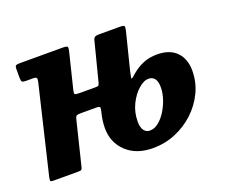

<svg xmlns="http://www.w3.org/2000/svg" viewBox="-94 -662 963 819"><g transform="rotate(-20 388.0 -252.5)"><path d="M350 -328.5 395 -504Q398 -514 403.8 -517Q409.5 -520 420 -520H515Q533 -520 536 -515.8Q539 -511.5 535 -495L494 -331.5Q485 -294.5 488.2 -294.8Q491.5 -295 511 -312.5Q535.5 -333 563.2 -344Q591 -355 624 -355Q682 -355 712.5 -323.5Q743 -292 743 -239Q743 -187 721.2 -141.2Q699.5 -95.5 661.8 -60.2Q624 -25 575.8 -5Q527.5 15 474 15Q398.5 15 353.5 -27.2Q308.5 -69.5 308.5 -135Q308.5 -168.5 318 -205.5Q321 -217.5 320.8 -224Q320.5 -230.5 304.5 -230.5H234Q220.5 -230.5 215.5 -228.2Q210.5 -226 207.5 -214.5L158 -13Q156 -5 153 -2.5Q150 0 139.5 0H29Q13.5 0 12.5 -4.2Q11.5 -8.5 14 -20.5L108.5 -417Q112 -431.5 109 -435.8Q106 -440 91.5 -440H62Q47.5 -440 43.8 -443.8Q40 -447.5 40 -462V-501.5Q40 -514 44.5 -517Q49 -520 61 -520H253Q275 -520 278.2 -515.8Q281.5 -511.5 276.5 -492.5L238 -336Q234 -320.5 236.8 -316.8Q239.5 -313 258 -313H329.5Q342 -313 344.5 -315.5Q347 -318 350 -328.5ZM449.5 -112.5Q449.5 -88 459.2 -74Q469 -60 486.5 -60Q507 -60 526 -75.2Q545 -90.5 560 -114.8Q575 -139 583.8 -166.2Q592.5 -193.5 592.5 -217.5Q592.5 -270 554 -270Q534 -270 509.5 -248.8Q485 -227.5 467.2 -191.8Q449.5 -156 449.5 -112.5Z"/></g></svg>

Font: Besley* Narrow
Style: Bold Italic
Weight: 700
Width: 4
Italic angle: -13°
Designer: Owen Earl
Foundry: indestructible type*
Version: Version 3.000; ttfautohint (v1.8.3)